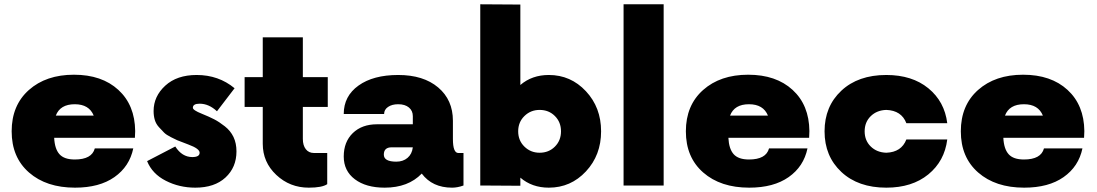

<svg xmlns="http://www.w3.org/2000/svg" viewBox="-20 -856 5060 886"><path d="M603.8 -251.2 602.5 -220H230Q232.5 -168.8 254.4 -144.4Q276.2 -120 325 -120Q403.8 -120 417.5 -171.2H595Q577.5 -87.5 508.1 -38.8Q438.8 10 326.2 10Q193.8 10 113.8 -60Q33.8 -130 33.8 -250Q33.8 -370 113.1 -440.6Q192.5 -511.2 321.2 -511.2Q450 -511.2 526.2 -441.2Q602.5 -371.2 603.8 -251.2ZM325 -375Q257.5 -375 237.5 -322.5H412.5Q391.2 -375 325 -375Z M881.2 10Q807.5 10 745 -21.9Q682.5 -53.8 658.8 -112.5L788.8 -180Q820 -131.2 867.5 -131.2Q901.2 -131.2 901.2 -151.2Q901.2 -170 850 -188.8L827.5 -197.5Q806.2 -205 798.1 -208.8Q790 -212.5 768.8 -223.1Q747.5 -233.8 737.5 -243.8Q727.5 -253.8 713.8 -268.8Q700 -283.8 694.4 -302.5Q688.8 -321.2 688.8 -343.8Q688.8 -411.2 742.5 -460.6Q796.2 -510 887.5 -510Q988.8 -510 1062.5 -448.8L981.2 -342.5Q943.8 -377.5 901.2 -377.5Q870 -377.5 870 -358.8Q870 -347.5 911.2 -331.2Q945 -317.5 968.1 -305.6Q991.2 -293.8 1017.5 -273.1Q1043.8 -252.5 1057.5 -223.8Q1071.2 -195 1071.2 -157.5Q1071.2 -83.8 1020.6 -36.9Q970 10 881.2 10Z M1492.5 -362.5H1377.5V-215Q1377.5 -185 1391.2 -167.5Q1405 -150 1428.8 -150H1490V-6.2Q1466.2 10 1405 10Q1317.5 10 1255 -48.8Q1192.5 -107.5 1192.5 -192.5V-362.5H1108.8V-500H1192.5V-683.8H1377.5V-500H1492.5Z M2095 -150H2118.8V0Q2091.2 10 2066.2 10Q1975 10 1926.2 -55Q1863.8 10 1755 10Q1668.8 10 1617.5 -28.8Q1566.2 -67.5 1566.2 -133.8Q1566.2 -201.2 1608.1 -241.9Q1650 -282.5 1720 -282.5H1885V-320Q1885 -345 1866.9 -360Q1848.8 -375 1817.5 -375Q1788.8 -375 1770.6 -362.5Q1752.5 -350 1752.5 -330H1566.2Q1566.2 -412.5 1634.4 -461.2Q1702.5 -510 1817.5 -510Q1933.8 -510 2001.9 -452.5Q2070 -395 2070 -298.8V-215Q2070 -150 2095 -150ZM1808.8 -110Q1840 -110 1860.6 -127.5Q1881.2 -145 1885 -176.2H1787.5Q1751.2 -176.2 1751.2 -142.5Q1751.2 -110 1808.8 -110Z M2512.5 -510Q2613.8 -510 2683.8 -435Q2753.8 -360 2753.8 -250Q2753.8 -140 2683.8 -65Q2613.8 10 2512.5 10Q2435 10 2381.2 -36.2V1.2L2196.2 0V-836.2L2381.2 -835V-463.8Q2435 -510 2512.5 -510ZM2470 -151.2Q2512.5 -151.2 2540.6 -179.4Q2568.8 -207.5 2568.8 -250Q2568.8 -292.5 2540.6 -320.6Q2512.5 -348.8 2470 -348.8Q2428.8 -348.8 2400 -320.6Q2371.2 -292.5 2371.2 -250Q2371.2 -207.5 2400 -179.4Q2428.8 -151.2 2470 -151.2Z M2857.5 0V-836.2H3042.5V0Z M3715 -251.2 3713.8 -220H3341.2Q3343.8 -168.8 3365.6 -144.4Q3387.5 -120 3436.2 -120Q3515 -120 3528.8 -171.2H3706.2Q3688.8 -87.5 3619.4 -38.8Q3550 10 3437.5 10Q3305 10 3225 -60Q3145 -130 3145 -250Q3145 -370 3224.4 -440.6Q3303.8 -511.2 3432.5 -511.2Q3561.2 -511.2 3637.5 -441.2Q3713.8 -371.2 3715 -251.2ZM3436.2 -375Q3368.8 -375 3348.8 -322.5H3523.8Q3502.5 -375 3436.2 -375Z M4070 10Q3940 10 3862.5 -62.5Q3785 -135 3785 -250Q3785 -365 3862.5 -437.5Q3940 -510 4070 -510Q4188.8 -510 4263.8 -448.8Q4338.8 -387.5 4351.2 -287.5H4162.5Q4140 -346.2 4070 -348.8Q4026.2 -347.5 3998.1 -320Q3970 -292.5 3970 -250Q3970 -207.5 3998.1 -180Q4026.2 -152.5 4070 -151.2Q4140 -153.8 4162.5 -212.5H4351.2Q4338.8 -112.5 4263.8 -51.2Q4188.8 10 4070 10Z M4983.8 -251.2 4982.5 -220H4610Q4612.5 -168.8 4634.4 -144.4Q4656.2 -120 4705 -120Q4783.8 -120 4797.5 -171.2H4975Q4957.5 -87.5 4888.1 -38.8Q4818.8 10 4706.2 10Q4573.8 10 4493.8 -60Q4413.8 -130 4413.8 -250Q4413.8 -370 4493.1 -440.6Q4572.5 -511.2 4701.2 -511.2Q4830 -511.2 4906.2 -441.2Q4982.5 -371.2 4983.8 -251.2ZM4705 -375Q4637.5 -375 4617.5 -322.5H4792.5Q4771.2 -375 4705 -375Z"/></svg>

Font: Now Alt Black
Style: Regular
Weight: 900
Designer: Alfredo Marco Pradil
Foundry: Alfredo Marco Pradil
Version: Version 1.002;PS 001.002;hotconv 1.0.88;makeotf.lib2.5.64775